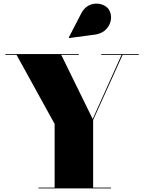

<svg xmlns="http://www.w3.org/2000/svg" viewBox="-20 -1052 804 1072"><path d="M511.5 -859C591.5 -870 619.5 -952.5 586.5 -1000.5C559.5 -1039.5 472 -1052 434 -978L364 -842.5L366 -839.5ZM195 -4.5V0H600V-4.5H500V-382L664.5 -745.5H755V-750H545V-745.5H658.5L497.5 -387.5L322 -745.5H420V-750H10V-745.5H72.5L285 -360V-4.5Z"/></svg>

Font: Bodoni* 36pt Fatface
Style: Regular
Weight: 900
Version: Version 2.3